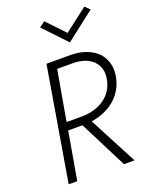

<svg xmlns="http://www.w3.org/2000/svg" viewBox="-170 -1024 868 1112"><g transform="rotate(-20 264.5 -468.0)"><path d="M349 -826 245 -936 210 -910 343 -770 521 -908 492 -936ZM173 -700 55 0H108L159 -294H247L396 0H461L305 -297C333 -301 359 -308 384 -319C459 -351 513 -413 526 -497C528 -509 529 -520 529 -532C529 -559 522 -585 508 -611C480 -662 412 -699 328 -700ZM167 -343 221 -651H323C356 -650 384 -644 408 -632C456 -607 474 -566 474 -526C474 -517 473 -507 471 -497C455 -399 368 -345 267 -343Z"/></g></svg>

Font: Jost Light
Style: Italic
Weight: 300
Italic angle: -5°
Version: Version 3.710